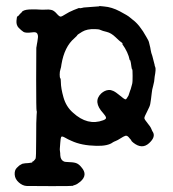

<svg xmlns="http://www.w3.org/2000/svg" viewBox="-20 -462 587 653"><path d="M334 -440Q360 -438 387.5 -423.5Q415 -409 421.5 -403Q428 -397 430 -396Q455 -378 478 -336Q486 -323 487 -317Q488 -311 489.5 -306.5Q491 -302 492.5 -292Q494 -282 498 -272L506 -241V-240Q506 -238 508 -234Q511 -227 506 -201Q505 -184 501 -170.5Q497 -157 496 -145Q495 -133 493.5 -124.5Q492 -116 491 -108.5Q490 -101 480.5 -83Q471 -65 471 -60.5Q471 -56 481.5 -43.5Q492 -31 495 -23Q498 -15 500 -13Q510 4 487 25Q463 47 433 23Q426 17 426.5 16Q427 15 423.5 11.5Q420 8 420 7.5Q420 7 418 5Q412 -2 406 0Q400 2 390 8.5Q380 15 373.5 17.5Q367 20 364 22Q347 35 308 34Q257 33 223 17Q214 13 212 12Q210 11 200 5.5Q190 0 188 4Q186 8 185 23.5Q184 39 183.5 43Q183 47 184 52.5Q185 58 185 66Q186 82 197 87Q200 89 217 89.5Q234 90 242 94Q250 98 257 107Q280 133 253 156Q242 165 235 167Q228 169 227.5 170Q227 171 156 171Q85 171 71 170.5Q57 170 44 158.5Q31 147 30 132Q29 117 37 109Q45 101 45.5 101Q46 101 50.5 98Q55 95 56 95Q57 95 61.5 94Q66 93 71.5 93Q77 93 77.5 92.5Q78 92 84 91.5Q90 91 90 90Q89 88 90 88Q91 88 94 86Q99 81 101 77.5Q103 74 103 14Q103 -58 104.5 -71Q106 -84 104.5 -85Q103 -86 103 -192.5Q103 -299 103.5 -299.5Q104 -300 104.5 -305Q105 -310 105.5 -311.5Q106 -313 107 -319.5Q108 -326 109 -334Q110 -342 106.5 -348Q103 -354 90 -352Q67 -349 60 -353.5Q53 -358 44 -367Q35 -376 36 -391Q37 -406 39.5 -406.5Q42 -407 44.5 -410.5Q47 -414 51.5 -418Q56 -422 55.5 -422.5Q55 -423 57 -424Q66 -430 87 -430H103L123 -429Q141 -429 142.5 -429.5Q144 -430 153.5 -428.5Q163 -427 172.5 -416Q182 -405 186.5 -405.5Q191 -406 202.5 -413.5Q214 -421 231 -428Q248 -435 249 -435Q252 -433 258.5 -435Q265 -437 271.5 -437Q278 -437 291.5 -438.5Q305 -440 311.5 -440Q318 -440 318 -441Q318 -442 318.5 -441.5Q319 -441 334 -440ZM303 -363Q276 -364 259.5 -354Q243 -344 243 -342.5Q243 -341 233 -332Q199 -303 189 -243Q188 -233 185.5 -226Q183 -219 183 -208.5Q183 -198 185 -196Q187 -194 187 -183Q187 -162 196 -130.5Q205 -99 228 -79Q278 -33 331 -53Q342 -57 340.5 -62.5Q339 -68 331 -77Q295 -116 324 -144Q336 -155 350 -156Q364 -157 383.5 -140.5Q403 -124 407 -124Q410 -124 417 -137L423 -155Q424 -158 424.5 -158.5Q425 -159 426 -164Q427 -169 427.5 -169.5Q428 -170 428.5 -173Q429 -176 430 -179Q431 -182 431 -204Q431 -226 429.5 -226.5Q428 -227 427 -235Q425 -251 423 -257H422L421 -258Q416 -284 396 -312L397 -314Q395 -317 391.5 -319Q388 -321 373 -335.5Q358 -350 343 -353.5Q328 -357 322 -360Q316 -363 303 -363Z"/></svg>

Font: TT2020 Style E
Style: Regular
Weight: 400
Version: Version 00.2